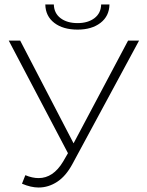

<svg xmlns="http://www.w3.org/2000/svg" viewBox="-20 -825 654 856"><path d="M600 -644 303 -94Q274 -40 235 -14.5Q196 11 152 11Q118 11 78 -6L93 -44Q124 -31 152 -31Q217 -31 261 -104L283 -142L19 -644H70L308 -186L551 -644ZM182 -805H220Q221 -766 250 -744Q279 -722 326 -722Q372 -722 401 -744Q430 -766 431 -805H468Q467 -753 428 -723Q389 -693 326 -693Q261 -693 222 -723Q183 -753 182 -805Z"/></svg>

Font: Montserrat Ace
Style: Light
Weight: 300
Designer: Julieta Ulanovsky
Foundry: Julieta Ulanovsky
Version: Version 1